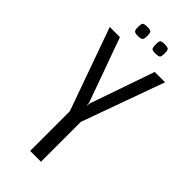

<svg xmlns="http://www.w3.org/2000/svg" viewBox="-236 -781 827 827"><g transform="rotate(45 177.0 -367.5)"><path d="M144 0V-242L9 -620H71L177 -326L178 -311H179L181 -326L283 -620H346L210 -243V0ZM228 -678Q208 -678 205 -685Q202 -692 202 -706Q202 -722 205 -728.5Q208 -735 228 -735Q250 -735 253.5 -728.5Q257 -722 257 -706Q257 -692 253.5 -685Q250 -678 228 -678ZM122 -678Q102 -678 98.5 -685Q95 -692 95 -706Q95 -722 98.5 -728.5Q102 -735 122 -735Q144 -735 147.5 -728.5Q151 -722 151 -706Q151 -692 147 -685Q143 -678 122 -678Z"/></g></svg>

Font: Smooch Sans Thin Medium
Style: Regular
Weight: 500
Version: Version 1.010